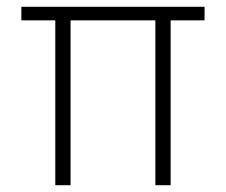

<svg xmlns="http://www.w3.org/2000/svg" viewBox="-20 -546 666 566"><path d="M143 0H188V-486H438V0H483V-486H583V-526H43V-486H143Z"/></svg>

Font: Plus Jakarta Sans ExtraLight
Style: Regular
Weight: 200
Designer: Gumpita Rahayu
Foundry: Tokotype
Version: Version 2.004; ttfautohint (v1.8.3)